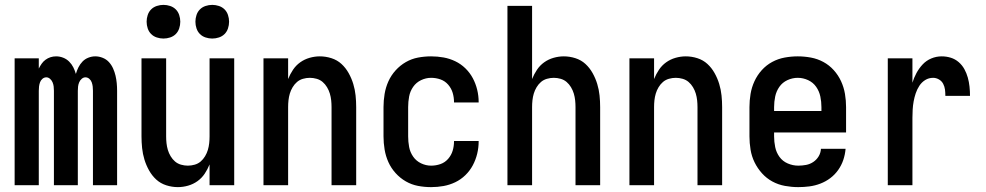

<svg xmlns="http://www.w3.org/2000/svg" viewBox="-20 -759 4040 787"><path d="M40 0V-520H139V-478Q144 -488 150.5 -497.5Q157 -507 166.5 -514Q176 -521 187 -524.5Q198 -528 210 -528Q225 -528 239 -522.5Q253 -517 263.5 -506.5Q274 -496 280.5 -483Q287 -470 291 -456Q295 -470 301.5 -483Q308 -496 318 -506.5Q328 -517 342 -522.5Q356 -528 370 -528H371Q386 -528 401 -522Q416 -516 426.5 -504.5Q437 -493 443.5 -478.5Q450 -464 453.5 -449Q457 -434 458.5 -418.5Q460 -403 460 -387V0H361V-387Q361 -396 360 -404.5Q359 -413 356 -421.5Q353 -430 346 -436Q339 -442 330 -442Q322 -442 315 -436Q308 -430 304.5 -421.5Q301 -413 300 -404.5Q299 -396 299 -387V0H201V-387Q201 -396 200 -404.5Q199 -413 195.5 -421.5Q192 -430 185 -436Q178 -442 170 -442Q161 -442 154 -436Q147 -430 144 -421.5Q141 -413 140 -404.5Q139 -396 139 -387V0Z M709 8Q685 8 661.5 0.5Q638 -7 620.5 -23Q603 -39 591 -60.5Q579 -82 572 -105Q565 -128 562.5 -152Q560 -176 560 -200V-520H661V-200Q661 -186 662.5 -172Q664 -158 668 -144.5Q672 -131 679.5 -118.5Q687 -106 697.5 -97Q708 -88 722 -84Q736 -80 750 -80Q764 -80 778 -84Q792 -88 802.5 -97Q813 -106 820.5 -118.5Q828 -131 832 -144.5Q836 -158 837.5 -172Q839 -186 839 -200V-520H940V0H839V-85Q831 -65 819 -47Q807 -29 789.5 -16.5Q772 -4 751 2Q730 8 709 8ZM850 -601Q836 -601 822.5 -605.5Q809 -610 799.5 -619.5Q790 -629 785.5 -642.5Q781 -656 781 -670Q781 -684 785.5 -697.5Q790 -711 799.5 -720.5Q809 -730 822.5 -734.5Q836 -739 850 -739Q864 -739 877.5 -734.5Q891 -730 900.5 -720.5Q910 -711 914.5 -697.5Q919 -684 919 -670Q919 -656 914.5 -642.5Q910 -629 900.5 -619.5Q891 -610 877.5 -605.5Q864 -601 850 -601ZM650 -601Q636 -601 622.5 -605.5Q609 -610 599.5 -619.5Q590 -629 585.5 -642.5Q581 -656 581 -670Q581 -684 585.5 -697.5Q590 -711 599.5 -720.5Q609 -730 622.5 -734.5Q636 -739 650 -739Q664 -739 677.5 -734.5Q691 -730 700.5 -720.5Q710 -711 714.5 -697.5Q719 -684 719 -670Q719 -656 714.5 -642.5Q710 -629 700.5 -619.5Q691 -610 677.5 -605.5Q664 -601 650 -601Z M1060 0V-520H1161V-435Q1169 -455 1181 -473Q1193 -491 1210.5 -503.5Q1228 -516 1249 -522Q1270 -528 1291 -528Q1315 -528 1338.5 -520.5Q1362 -513 1379.5 -497Q1397 -481 1409 -459.5Q1421 -438 1428 -415Q1435 -392 1437.5 -368Q1440 -344 1440 -320V0H1339V-320Q1339 -334 1337.5 -348Q1336 -362 1332 -375.5Q1328 -389 1320.5 -401.5Q1313 -414 1302.5 -423Q1292 -432 1278 -436Q1264 -440 1250 -440Q1236 -440 1222 -436Q1208 -432 1197.5 -423Q1187 -414 1179.5 -401.5Q1172 -389 1168 -375.5Q1164 -362 1162.5 -348Q1161 -334 1161 -320V0Z M1747 8Q1720 8 1693.5 3Q1667 -2 1643.5 -15.5Q1620 -29 1601.5 -49.5Q1583 -70 1572 -94.5Q1561 -119 1556.5 -146Q1552 -173 1552 -200V-320Q1552 -347 1556.5 -374Q1561 -401 1572 -425.5Q1583 -450 1601.5 -470.5Q1620 -491 1643.5 -504.5Q1667 -518 1693.5 -523Q1720 -528 1747 -528Q1773 -528 1798 -523.5Q1823 -519 1846 -508Q1869 -497 1887.5 -479Q1906 -461 1918 -438.5Q1930 -416 1936 -391Q1942 -366 1942 -341V-339H1841V-340Q1841 -360 1835.5 -378.5Q1830 -397 1817 -412Q1804 -427 1785.5 -433.5Q1767 -440 1747 -440Q1726 -440 1706 -430.5Q1686 -421 1673.5 -403Q1661 -385 1657 -363.5Q1653 -342 1653 -320V-200Q1653 -178 1657 -156.5Q1661 -135 1673.5 -117Q1686 -99 1706 -89.5Q1726 -80 1747 -80Q1767 -80 1785.5 -86.5Q1804 -93 1817 -108Q1830 -123 1835.5 -141.5Q1841 -160 1841 -180V-181H1942V-179Q1942 -154 1936 -129Q1930 -104 1918 -81.5Q1906 -59 1887.5 -41Q1869 -23 1846 -12Q1823 -1 1798 3.5Q1773 8 1747 8Z M2060 0V-735H2161V-435Q2169 -455 2181 -473Q2193 -491 2210.5 -503.5Q2228 -516 2249 -522Q2270 -528 2291 -528Q2315 -528 2338.5 -520.5Q2362 -513 2379.5 -497Q2397 -481 2409 -459.5Q2421 -438 2428 -415Q2435 -392 2437.5 -368Q2440 -344 2440 -320V0H2339V-320Q2339 -334 2337.5 -348Q2336 -362 2332 -375.5Q2328 -389 2320.5 -401.5Q2313 -414 2302.5 -423Q2292 -432 2278 -436Q2264 -440 2250 -440Q2236 -440 2222 -436Q2208 -432 2197.5 -423Q2187 -414 2179.5 -401.5Q2172 -389 2168 -375.5Q2164 -362 2162.5 -348Q2161 -334 2161 -320V0Z M2560 0V-520H2661V-435Q2669 -455 2681 -473Q2693 -491 2710.5 -503.5Q2728 -516 2749 -522Q2770 -528 2791 -528Q2815 -528 2838.5 -520.5Q2862 -513 2879.5 -497Q2897 -481 2909 -459.5Q2921 -438 2928 -415Q2935 -392 2937.5 -368Q2940 -344 2940 -320V0H2839V-320Q2839 -334 2837.5 -348Q2836 -362 2832 -375.5Q2828 -389 2820.5 -401.5Q2813 -414 2802.5 -423Q2792 -432 2778 -436Q2764 -440 2750 -440Q2736 -440 2722 -436Q2708 -432 2697.5 -423Q2687 -414 2679.5 -401.5Q2672 -389 2668 -375.5Q2664 -362 2662.5 -348Q2661 -334 2661 -320V0Z M3252 8Q3225 8 3197.5 3Q3170 -2 3146 -15Q3122 -28 3103.5 -48.5Q3085 -69 3073 -93.5Q3061 -118 3056.5 -145.5Q3052 -173 3052 -200V-320Q3052 -347 3056.5 -374Q3061 -401 3072.5 -426Q3084 -451 3102.5 -471.5Q3121 -492 3145 -505Q3169 -518 3196 -523Q3223 -528 3250 -528Q3277 -528 3304 -523Q3331 -518 3355 -505Q3379 -492 3397.5 -471.5Q3416 -451 3427.5 -426Q3439 -401 3443.5 -374Q3448 -347 3448 -320V-216H3153V-200Q3153 -178 3157.5 -156Q3162 -134 3175 -116Q3188 -98 3209 -89Q3230 -80 3252 -80Q3268 -80 3284 -83Q3300 -86 3313.5 -95Q3327 -104 3335.5 -118Q3344 -132 3345 -149H3446Q3444 -125 3436.5 -103Q3429 -81 3415.5 -62Q3402 -43 3383.5 -29Q3365 -15 3343 -6.5Q3321 2 3298 5Q3275 8 3252 8ZM3347 -304V-320Q3347 -342 3342.5 -363.5Q3338 -385 3325.5 -403Q3313 -421 3292.5 -430.5Q3272 -440 3250 -440Q3228 -440 3207.5 -430.5Q3187 -421 3174.5 -403Q3162 -385 3157.5 -363.5Q3153 -342 3153 -320V-304Z M3619 0V-520H3720V-420Q3726 -440 3736.5 -459.5Q3747 -479 3762 -495Q3777 -511 3797.5 -519.5Q3818 -528 3840 -528Q3859 -528 3877 -522.5Q3895 -517 3909.5 -504.5Q3924 -492 3933 -475.5Q3942 -459 3947 -441Q3952 -423 3954 -404Q3956 -385 3956 -366H3855Q3855 -379 3853.5 -391.5Q3852 -404 3846 -415.5Q3840 -427 3828.5 -433.5Q3817 -440 3805 -440Q3787 -440 3772.5 -431Q3758 -422 3748.5 -407.5Q3739 -393 3733.5 -376.5Q3728 -360 3725 -343.5Q3722 -327 3721 -310Q3720 -293 3720 -276V0Z"/></svg>

Font: Iosevka Curly Semibold
Style: Regular
Weight: 600
Monospace: yes
Designer: Belleve Invis
Foundry: Belleve Invis
Version: Version 22.1.2; ttfautohint (v1.8.4)